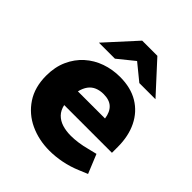

<svg xmlns="http://www.w3.org/2000/svg" viewBox="-207 -866 1001 1001"><g transform="rotate(45 293.5 -366.0)"><path d="M324 8Q245 8 179.5 -22.5Q114 -53 74.5 -112.5Q35 -172 35 -257Q35 -321 57.5 -371Q80 -421 118.5 -455.5Q157 -490 207 -507.5Q257 -525 312 -525Q392 -525 447.5 -491.5Q503 -458 532.5 -398Q562 -338 562 -258V-215H210Q217 -183 236 -163.5Q255 -144 283.5 -135Q312 -126 348 -126Q373 -126 401.5 -130Q430 -134 460 -142L509 -154L552 -49L504 -29Q459 -10 413 -1Q367 8 324 8ZM210 -316H410Q404 -358 381 -379.5Q358 -401 315 -401Q288 -401 266.5 -392Q245 -383 231 -364Q217 -345 210 -316ZM406 -573 292 -666 260 -740H372L525 -573ZM108 -573 260 -740H372L341 -666L226 -573Z"/></g></svg>

Font: REM Medium
Style: Bold
Weight: 700
Version: Version 1.005;gftools[0.9.28]